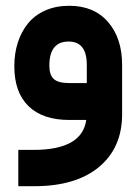

<svg xmlns="http://www.w3.org/2000/svg" viewBox="-20 -413 470 661"><path d="M400.4 -189.5V-19.5Q400.4 95.7 320.8 161.9Q241.2 228 98.6 228H62.5H43V208.5V122.6V103H62.5H95.7Q262.7 103 276.9 0H218.8Q127 0 78.1 -47.6Q29.3 -95.2 29.3 -185.1Q29.3 -229 41.3 -266.4Q53.2 -303.7 76.4 -332.3Q99.6 -360.8 136 -377Q172.4 -393.1 218.3 -393.1Q303.7 -393.1 352.1 -337.2Q400.4 -281.2 400.4 -189.5ZM149.9 -187Q149.9 -154.8 165.3 -140.9Q180.7 -127 218.3 -127H278.8V-189.9Q278.8 -270 216.3 -270Q149.9 -270 149.9 -187Z"/></svg>

Font: Shabnam FD-WOL
Style: Bold-FD-WOL
Weight: 700
Foundry: DejaVu fonts team - Redesigned by Saber Rastikerdar - Based on Vazir font
Version: Version 5.0.0